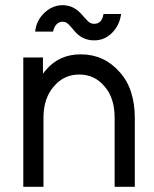

<svg xmlns="http://www.w3.org/2000/svg" viewBox="-20 -722 597 742"><path d="M344 -566Q384 -566 413 -595Q442 -624 448 -668H380Q374 -630 344 -630Q329 -630 319 -641Q314 -646 308 -652.5Q302 -659 296 -666Q265 -702 222 -702Q183 -702 151 -672Q120 -642 116 -600H185Q194 -638 223 -638Q235 -638 246 -627Q251 -622 256.5 -615.5Q262 -609 268 -602Q298 -566 344 -566ZM501 0V-266Q501 -321 486.5 -366Q472 -411 442 -444Q382 -512 292 -512Q209 -512 158 -452Q155 -449 152 -445Q149 -441 146 -437V-500H70V0H148V-267Q148 -342 188 -388Q227 -434 286 -434Q346 -434 384 -388Q423 -344 423 -267V0Z"/></svg>

Font: Unageo
Style: Regular
Weight: 400
Designer: Richard Sepsi
Foundry: Richard Sepsi
Version: Version 2.000